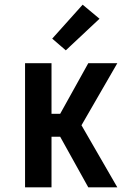

<svg xmlns="http://www.w3.org/2000/svg" viewBox="-20 -800 590 820"><path d="M481 0H357L237 -216H200V0H87V-530H200V-314H237L357 -530H481L328 -265ZM261 -585 203 -635 333 -780 405 -720Z"/></svg>

Font: Lode Term
Style: Bold
Weight: 700
Monospace: yes
Designer: Belleve Invis
Foundry: Belleve Invis
Version: Version 29.2.0